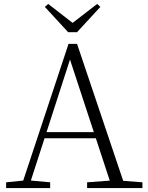

<svg xmlns="http://www.w3.org/2000/svg" viewBox="-20 -952 747 972"><path d="M224 -932 207 -917 325 -789H370L488 -917L472 -932L324 -818H371ZM11 0H234V-29L126 -39H109L11 -29ZM85 0H124L340 -668L344 -682H324L548 0H616L370 -730H327ZM192 -252H495L493 -283H194ZM421 0H701V-29L574 -39H554L421 -29Z"/></svg>

Font: Source Han Serif CN VF
Style: Regular
Weight: 250
Designer: Ryoko NISHIZUKA 西塚涼子 (kana & ideographs); Frank Grießhammer (Latin, Greek & Cyrillic); Wenlong ZHANG 张文龙 (bopomofo); San
Foundry: Adobe
Version: Version 2.002;hotconv 1.1.0;makeotfexe 2.6.0